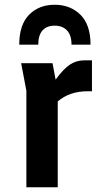

<svg xmlns="http://www.w3.org/2000/svg" viewBox="-20 -788 460 808"><path d="M367 -534V-404H350Q272 -404 223 -361V0H91V-406L69 -522H201L214 -453Q247 -498 274 -516Q301 -534 334 -534ZM210 -768Q276 -768 318.5 -726Q361 -684 361 -600H281Q281 -640 262 -660Q243 -680 210 -680Q177 -680 159 -660Q141 -640 141 -600H61Q61 -684 102.5 -726Q144 -768 210 -768Z"/></svg>

Font: AmikoBold
Style: Bold
Weight: 700
Designer: Pablo Impallari, Rodrigo Fuenzalida, Andres Torresi
Foundry: Impallari Type
Version: Version 1.000; ttfautohint (v1.3)